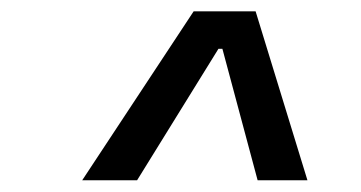

<svg xmlns="http://www.w3.org/2000/svg" viewBox="-20 -713 626 333"><path d="M122.6 -400.4H217.8L358.9 -628.4H365.7L426.8 -400.4H513.2L423.3 -693.4H315.9Z"/></svg>

Font: Cascadia Code PL SemiLight
Style: Italic
Weight: 350
Italic angle: -10°
Monospace: yes
Designer: Aaron Bell
Foundry: Saja Typeworks
Version: Version 2404.023